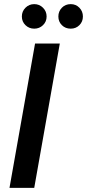

<svg xmlns="http://www.w3.org/2000/svg" viewBox="-20 -911 422 931"><path d="M26 0 150 -700H270L146 0ZM146 -772Q121 -772 103.5 -789Q86 -806 86 -831Q86 -856 103.5 -873.5Q121 -891 146 -891Q171 -891 188.5 -873.5Q206 -856 206 -831Q206 -806 188.5 -789Q171 -772 146 -772ZM323 -772Q297 -772 280 -789Q263 -806 263 -831Q263 -856 280 -873.5Q297 -891 323 -891Q348 -891 365 -873.5Q382 -856 382 -831Q382 -806 365 -789Q348 -772 323 -772Z"/></svg>

Font: DM Sans 16pt SemiBold
Style: Italic
Weight: 600
Italic angle: -10°
Version: Version 4.004;gftools[0.9.30]